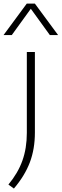

<svg xmlns="http://www.w3.org/2000/svg" viewBox="-56 -834 348 1084"><path d="M22.5 230.5 -8.5 208Q45.5 143 70.5 72.8Q95.5 2.5 95.5 -83.5V-540.5H141V-85.5Q141 7.5 112.5 82.8Q84 158 22.5 230.5ZM-36 -636 95 -813.5H141L272 -636H225.5L118 -784.5L10.5 -636Z"/></svg>

Font: Encode Sans Expanded ExtraLight
Style: Regular
Weight: 200
Width: 7
Designer: Multiple Designers
Foundry: Impallari Type
Version: Version 3.000; ttfautohint (v1.8.3) -l 8 -r 50 -G 200 -x 14 